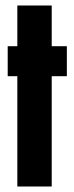

<svg xmlns="http://www.w3.org/2000/svg" viewBox="-20 -678 269 698"><path d="M43 0V-401H8V-510H43V-658H168V-510H223V-401H168V0Z"/></svg>

Font: Saira UltraCondensed Black
Style: Regular
Weight: 900
Width: 1
Designer: Hector Gatti with collaboration of the Omnibus-Type team
Foundry: Omnibus-Type
Version: Version 1.101